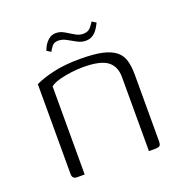

<svg xmlns="http://www.w3.org/2000/svg" viewBox="-101 -612 670 702"><g transform="rotate(-20 234.0 -261.0)"><path d="M83 0Q64 0 64 -19V-369Q93 -383 137 -393Q181 -403 240 -403Q294 -403 327 -395.5Q360 -388 378 -373Q396 -358 402.5 -335Q409 -312 409 -280V-23Q409 -15 407.5 -9.5Q406 -4 400.5 -2Q395 0 386 0H362V-288Q362 -330 334.5 -350.5Q307 -371 240 -371Q219 -371 194.5 -368Q170 -365 147.5 -359Q125 -353 112 -343V0ZM284 -458Q267 -458 251.5 -466.5Q236 -475 220 -484Q204 -493 188 -493Q171 -493 163 -482Q155 -471 151 -463L135 -473Q137 -477 140 -484.5Q143 -492 150 -501Q157 -510 166.5 -516Q176 -522 190 -522Q206 -522 222 -512.5Q238 -503 253 -494Q268 -485 283 -485Q303 -485 313 -497.5Q323 -510 327 -517L343 -507Q341 -504 337 -496Q333 -488 326 -479Q319 -470 308.5 -464Q298 -458 284 -458Z"/></g></svg>

Font: Genos Light
Style: Regular
Weight: 300
Designer: Robert E. Leuschke
Foundry: Robert E. Leuschke
Version: Version 1.010